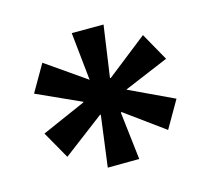

<svg xmlns="http://www.w3.org/2000/svg" viewBox="-67 -797 599 546"><g transform="rotate(15 232.5 -524.0)"><path d="M173 -329 93 -376 176 -489 177 -492 35 -478V-569L178 -557L176 -559L94 -672L175 -719L232 -577H234L291 -719L372 -671L287 -559L286 -557L430 -569V-477L288 -492V-489L372 -376L292 -329L234 -469H232Z"/></g></svg>

Font: Nunito Sans 7pt Condensed
Style: Bold
Weight: 700
Width: 3
Designer: Vernon Adams
Foundry: Vernon Adams
Version: Version 3.101;gftools[0.9.27]